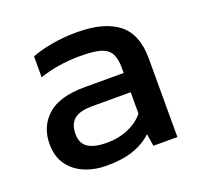

<svg xmlns="http://www.w3.org/2000/svg" viewBox="-99 -645 795 760"><g transform="rotate(-20 298.0 -265.5)"><path d="M227 3Q178 3 136 -14.5Q94 -32 69 -67Q44 -102 44 -155Q44 -228 94.5 -273.5Q145 -319 251 -319H416V-341Q416 -378 404.5 -400Q393 -422 363 -432Q333 -441 276 -441Q184 -441 105 -414V-502Q140 -516 190 -525Q240 -534 297 -534Q410 -534 469.5 -488Q529 -442 529 -339V-8H428L420 -60Q389 -30 342.5 -13.5Q296 3 227 3ZM258 -82Q311 -82 351 -100Q391 -117 416 -148V-238H253Q201 -238 177.5 -218Q154 -198 154 -157Q154 -117 181 -99.5Q208 -82 258 -82Z"/></g></svg>

Font: Kanit Cyrillic
Style: Regular
Weight: 400
Designer: Katatrad Team, Sasha Pavljenko
Foundry: CadsonDemak, Pavljenko + Design
Version: Version 1.002;Fontself Maker 3.5.7